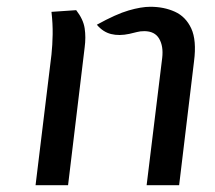

<svg xmlns="http://www.w3.org/2000/svg" viewBox="-20 -547 636 567"><path d="M413 0 459 -376Q463 -410.5 450 -432.8Q437 -455 406 -455Q394 -455 384.8 -452.5Q375.5 -450 362 -447Q332 -440.5 308 -446.5Q284 -452.5 266 -474Q323 -505.5 360 -516.2Q397 -527 424 -527Q464 -527 496.2 -512.5Q528.5 -498 544.8 -463Q561 -428 553 -366L509 0ZM85 0 132 -386Q135 -414 135.5 -445.5Q136 -477 132 -512L205 -517Q226 -490 230 -463.5Q234 -437 230 -407L181 0Z"/></svg>

Font: Expletus Sans
Style: Italic
Weight: 400
Italic angle: -7°
Designer: Jasper de Waard
Foundry: Designtown
Version: Version 7.500